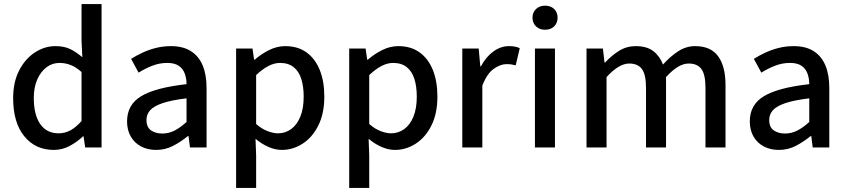

<svg xmlns="http://www.w3.org/2000/svg" viewBox="-20 -729 4187 949"><path d="M246 12Q155 12 100 -55.5Q45 -123 45 -244Q45 -323 74.5 -380.5Q104 -438 152 -469.5Q200 -501 254 -501Q297 -501 327 -486.5Q357 -472 387 -446L383 -527V-709H482V0H401L393 -55H390Q362 -28 325 -8Q288 12 246 12ZM270 -70Q301 -70 328.5 -85Q356 -100 383 -131V-373Q355 -398 328.5 -408Q302 -418 274 -418Q239 -418 210.5 -397Q182 -376 164.5 -337Q147 -298 147 -245Q147 -161 179 -115.5Q211 -70 270 -70Z M752 12Q710 12 677.5 -5Q645 -22 626.5 -54Q608 -86 608 -129Q608 -212 678.5 -254Q749 -296 902 -313Q902 -340 893.5 -364.5Q885 -389 864 -403.5Q843 -418 807 -418Q768 -418 732.5 -404Q697 -390 665 -370L628 -438Q653 -454 684 -468.5Q715 -483 750.5 -492Q786 -501 825 -501Q885 -501 924 -476Q963 -451 982 -405Q1001 -359 1001 -294V0H919L912 -56H908Q874 -28 835.5 -8Q797 12 752 12ZM782 -69Q814 -69 842.5 -83.5Q871 -98 902 -126V-243Q828 -234 784.5 -219.5Q741 -205 722.5 -184.5Q704 -164 704 -136Q704 -100 726.5 -84.5Q749 -69 782 -69Z M1147 200V-489H1228L1236 -434H1239Q1271 -462 1310 -481.5Q1349 -501 1390 -501Q1452 -501 1495 -470Q1538 -439 1560.5 -383Q1583 -327 1583 -252Q1583 -168 1553.5 -109Q1524 -50 1476 -19Q1428 12 1373 12Q1341 12 1307.5 -2.5Q1274 -17 1243 -43L1246 40V200ZM1354 -70Q1390 -70 1419 -91Q1448 -112 1464.5 -152.5Q1481 -193 1481 -251Q1481 -302 1469 -339.5Q1457 -377 1431 -397.5Q1405 -418 1364 -418Q1336 -418 1307 -403Q1278 -388 1246 -358V-116Q1275 -91 1303.5 -80.5Q1332 -70 1354 -70Z M1706 200V-489H1787L1795 -434H1798Q1830 -462 1869 -481.5Q1908 -501 1949 -501Q2011 -501 2054 -470Q2097 -439 2119.5 -383Q2142 -327 2142 -252Q2142 -168 2112.5 -109Q2083 -50 2035 -19Q1987 12 1932 12Q1900 12 1866.5 -2.5Q1833 -17 1802 -43L1805 40V200ZM1913 -70Q1949 -70 1978 -91Q2007 -112 2023.5 -152.5Q2040 -193 2040 -251Q2040 -302 2028 -339.5Q2016 -377 1990 -397.5Q1964 -418 1923 -418Q1895 -418 1866 -403Q1837 -388 1805 -358V-116Q1834 -91 1862.5 -80.5Q1891 -70 1913 -70Z M2265 0V-489H2346L2354 -401H2357Q2382 -448 2418.5 -474.5Q2455 -501 2496 -501Q2513 -501 2525.5 -498.5Q2538 -496 2549 -491L2529 -406Q2518 -409 2508 -410.5Q2498 -412 2483 -412Q2453 -412 2420 -388.5Q2387 -365 2364 -306V0Z M2624 0V-489H2723V0ZM2674 -582Q2647 -582 2629.5 -598.5Q2612 -615 2612 -642Q2612 -668 2629.5 -684.5Q2647 -701 2674 -701Q2702 -701 2719 -684.5Q2736 -668 2736 -642Q2736 -615 2719 -598.5Q2702 -582 2674 -582Z M2879 0V-489H2960L2968 -420H2971Q3002 -454 3039.5 -477.5Q3077 -501 3122 -501Q3177 -501 3209 -476.5Q3241 -452 3257 -410Q3293 -450 3332 -475.5Q3371 -501 3416 -501Q3493 -501 3529.5 -451Q3566 -401 3566 -308V0H3467V-295Q3467 -360 3447 -387.5Q3427 -415 3384 -415Q3358 -415 3330.5 -398.5Q3303 -382 3272 -348V0H3173V-295Q3173 -360 3153 -387.5Q3133 -415 3090 -415Q3039 -415 2978 -348V0Z M3830 12Q3788 12 3755.5 -5Q3723 -22 3704.5 -54Q3686 -86 3686 -129Q3686 -212 3756.5 -254Q3827 -296 3980 -313Q3980 -340 3971.5 -364.5Q3963 -389 3942 -403.5Q3921 -418 3885 -418Q3846 -418 3810.5 -404Q3775 -390 3743 -370L3706 -438Q3731 -454 3762 -468.5Q3793 -483 3828.5 -492Q3864 -501 3903 -501Q3963 -501 4002 -476Q4041 -451 4060 -405Q4079 -359 4079 -294V0H3997L3990 -56H3986Q3952 -28 3913.5 -8Q3875 12 3830 12ZM3860 -69Q3892 -69 3920.5 -83.5Q3949 -98 3980 -126V-243Q3906 -234 3862.5 -219.5Q3819 -205 3800.5 -184.5Q3782 -164 3782 -136Q3782 -100 3804.5 -84.5Q3827 -69 3860 -69Z"/></svg>

Font: Source Sans 3 Medium
Style: Regular
Weight: 500
Designer: Paul D. Hunt
Foundry: Adobe
Version: Version 3.052;hotconv 1.1.0;makeotfexe 2.6.0